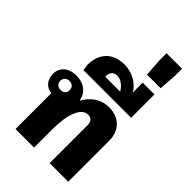

<svg xmlns="http://www.w3.org/2000/svg" viewBox="-326 -1248 1360 1360"><g transform="rotate(45 353.5 -568.0)"><path d="M116 0H302V-184C302 -331 339 -436 409 -436C445 -436 458 -411 458 -378V0H644V-413C644 -507 583 -578 476 -578C396 -578 332 -531 297 -465H295C279 -540 224 -573 153 -573C73 -573 27 -525 27 -466C27 -411 57 -364 116 -359ZM146 -421C119 -421 99 -437 99 -466C99 -495 119 -511 146 -511C173 -511 193 -495 193 -466C193 -436 173 -421 146 -421Z M161 -635H639V-869H521V-771C490 -820 430 -869 339 -869C211 -869 155 -784 155 -683ZM303 -711C303 -748 316 -777 359 -777C400 -777 435 -743 453 -711Z M493 -1136V-1063L502 -931H639L648 -1063V-1136Z"/></g></svg>

Font: Noto Sans Thai Looped Black
Style: Regular
Weight: 900
Designer: Sasikarn Vongin, Ben Mitchell
Foundry: The Fontpad Ltd
Version: Version 1.001